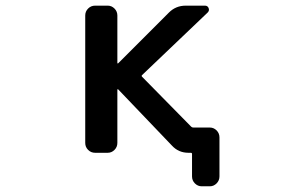

<svg xmlns="http://www.w3.org/2000/svg" viewBox="-20 -565 1040 683"><path d="M400.4 -247.1Q399.4 -248 398.4 -247.6Q397.5 -247.1 397.5 -246.1V-56.6Q397.5 -42 387.2 -31.7Q377 -21.5 363.3 -21.5H318.4Q303.7 -21.5 293.5 -31.7Q283.2 -42 283.2 -56.6V-509.8Q283.2 -524.4 293.5 -534.7Q303.7 -544.9 318.4 -544.9H363.3Q377 -544.9 387.2 -534.7Q397.5 -524.4 397.5 -509.8V-341.8Q397.5 -339.8 398.4 -339.4Q399.4 -338.9 400.4 -339.8L581.1 -520.5Q605.5 -544.9 640.6 -544.9H709Q718.8 -544.9 722.2 -536.1Q725.6 -527.3 718.8 -520.5L485.4 -297.9Q482.4 -294.9 485.4 -292L660.2 -114.3Q663.1 -111.3 668 -111.3H726.6Q740.2 -111.3 750.5 -101.1Q760.7 -90.8 760.7 -76.2V62.5Q760.7 77.1 750.5 87.4Q740.2 97.7 726.6 97.7H697.3Q683.6 97.7 673.3 87.4Q663.1 77.1 663.1 62.5V-17.6Q663.1 -21.5 658.2 -21.5H657.2H650.4Q615.2 -21.5 591.8 -46.9Z"/></svg>

Font: Gen Jyuu Gothic L Monospace Medium
Style: Regular
Weight: 500
Designer: [Source Han Sans]
Ryoko NISHIZUKA  (kana & ideographs); Paul D. Hunt (Latin, Greek & Cyrillic); Wenlong ZHANG  (bopomofo
Version: Version 1.002.20150607